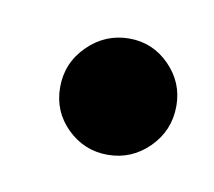

<svg xmlns="http://www.w3.org/2000/svg" viewBox="-32 -432 202 181"><g transform="rotate(10 69.0 -342.0)"><path d="M79 -287Q56.5 -287 40.2 -303Q24 -319 24 -342Q24 -365.5 40.8 -382Q57.5 -398.5 80.5 -398.5Q103 -398.5 119 -382.2Q135 -366 135 -343.5Q135 -320 118.5 -303.5Q102 -287 79 -287Z"/></g></svg>

Font: Anybody UltraCondensed Medium
Style: Italic
Weight: 500
Width: 1
Italic angle: -10°
Designer: Tyler Finck
Foundry: Etcetera Type Company
Version: Version 1.010; ttfautohint (v1.8.3) -l 8 -r 50 -G 200 -x 14 